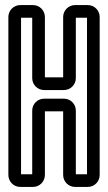

<svg xmlns="http://www.w3.org/2000/svg" viewBox="-20 -712 425 757"><path d="M154 -357H232C258 -357 279 -378 279 -404V-642H323V-25H279V-276C279 -302 258 -323 232 -323H154C128 -323 107 -302 107 -276V-25H63V-642H107V-404C107 -378 128 -357 154 -357ZM157 -22V-273H229V-22C229 4 250 25 276 25H326C352 25 373 4 373 -22V-645C373 -671 352 -692 326 -692H276C250 -692 229 -671 229 -645V-407H157V-645C157 -671 136 -692 110 -692H60C34 -692 13 -671 13 -645V-22C13 3 33 25 60 25H110C136 25 157 4 157 -22Z"/></svg>

Font: DIN Rundschrift
Style: EngKont
Weight: 400
Width: 3
Version: Version 1.027